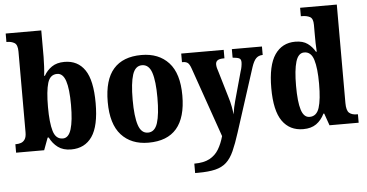

<svg xmlns="http://www.w3.org/2000/svg" viewBox="-61 -876 2334 1220"><g transform="rotate(-5 1106.5 -266.0)"><path d="M365 10Q314 10 281 -14.5Q248 -39 229 -78H222L193 0H14V-54H20Q35 -54 50 -59Q65 -64 75 -79Q85 -94 85 -124V-639Q85 -682 65.5 -694Q46 -706 18 -706H14V-760H241V-591Q241 -564 239 -529Q237 -494 234 -471H239Q257 -504 289 -526Q321 -548 370 -548Q455 -548 500 -481.5Q545 -415 545 -270Q545 -124 498.5 -57Q452 10 365 10ZM318 -64Q355 -64 371.5 -117.5Q388 -171 388 -272Q388 -375 371 -425.5Q354 -476 317 -476Q272 -476 256.5 -424.5Q241 -373 241 -271Q241 -171 257 -117.5Q273 -64 318 -64Z M858 10Q748 10 685 -59.5Q622 -129 622 -270Q622 -411 682.5 -480Q743 -549 861 -549Q971 -549 1034.5 -480Q1098 -411 1098 -270Q1098 10 858 10ZM860 -54Q904 -54 921.5 -109Q939 -164 939 -270Q939 -376 921 -430Q903 -484 859 -484Q816 -484 798.5 -430Q781 -376 781 -270Q781 -164 799 -109Q817 -54 860 -54Z M1136 168Q1197 168 1234 148Q1271 128 1292.5 92Q1314 56 1327 9L1172 -435Q1162 -464 1150.5 -472.5Q1139 -481 1119 -481H1114V-536H1385V-482H1381Q1353 -482 1341 -473.5Q1329 -465 1329 -448Q1329 -438 1332 -425Q1335 -412 1340 -399L1388 -237Q1399 -202 1404.5 -172Q1410 -142 1412 -122Q1415 -145 1419.5 -166Q1424 -187 1429 -205L1481 -393Q1485 -403 1488 -419.5Q1491 -436 1491 -448Q1491 -467 1479 -473Q1467 -479 1441 -481L1437 -482V-536H1629V-482H1626Q1602 -481 1586.5 -465.5Q1571 -450 1558 -411L1427 -4Q1405 65 1384.5 110.5Q1364 156 1336 181.5Q1308 207 1265 217.5Q1222 228 1154 228H1136Z M1845 10Q1759 10 1712 -56.5Q1665 -123 1665 -267Q1665 -412 1711.5 -480Q1758 -548 1842 -548Q1891 -548 1920.5 -526.5Q1950 -505 1968 -473H1973Q1971 -497 1970.5 -527.5Q1970 -558 1970 -586V-644Q1970 -685 1949.5 -695.5Q1929 -706 1900 -706H1892V-760H2126V-132Q2126 -85 2143 -69.5Q2160 -54 2192 -54H2199V0H2013L1986 -77H1981Q1961 -36 1928.5 -13Q1896 10 1845 10ZM1892 -64Q1937 -64 1953.5 -116Q1970 -168 1970 -269Q1970 -368 1953.5 -421.5Q1937 -475 1893 -475Q1855 -475 1839 -421.5Q1823 -368 1823 -268Q1823 -166 1839 -115Q1855 -64 1892 -64Z"/></g></svg>

Font: Noto Serif Thai Condensed ExtraBold
Style: Regular
Weight: 800
Width: 3
Designer: Monotype Design Team
Foundry: Monotype Imaging Inc.
Version: Version 2.002; ttfautohint (v1.8.4.7-5d5b)